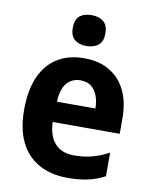

<svg xmlns="http://www.w3.org/2000/svg" viewBox="-86 -825 714 900"><g transform="rotate(10 271.0 -375.5)"><path d="M278 -556Q349 -556 399 -526.5Q449 -497 476 -442Q503 -387 503 -308V-236H184Q186 -170 218 -134.5Q250 -99 309 -99Q355 -99 393.5 -109Q432 -119 474 -141V-29Q437 -9 395 0.5Q353 10 298 10Q218 10 160.5 -22Q103 -54 72.5 -116Q42 -178 42 -269Q42 -364 70.5 -427.5Q99 -491 152 -523.5Q205 -556 278 -556ZM279 -451Q240 -451 215 -423Q190 -395 187 -333H370Q370 -368 359.5 -394.5Q349 -421 329.5 -436Q310 -451 279 -451ZM277 -761Q312 -761 333.5 -744Q355 -727 355 -687Q355 -648 333 -631Q311 -614 277 -614Q243 -614 221.5 -631Q200 -648 200 -687Q200 -728 221 -744.5Q242 -761 277 -761Z"/></g></svg>

Font: Noto Sans Thai SemiCondensed
Style: Bold
Weight: 700
Width: 4
Designer: Monotype Design Team
Foundry: Monotype Imaging Inc.
Version: Version 2.001